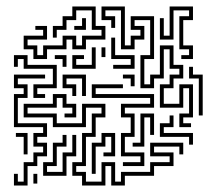

<svg xmlns="http://www.w3.org/2000/svg" viewBox="-20 -538 682 592"><path d="M125 -356H83V-386H53V-428H113V-446H89V-458H125V-416H65V-398H95V-368H113V-398H173V-428H215V-398H233V-428H293V-446H263V-506H215V-476H185V-446H155V-422H143V-458H173V-488H203V-518H275V-458H305V-416H245V-386H203V-416H185V-386H125ZM569 -146H533V-188H563V-266H545V-206H473V-278H503V-308H533V-326H503V-386H485V-296H455V-266H413V-368H443V-476H395V-458H425V-416H395V-386H353V-506H305V-488H335V-452H323V-476H293V-518H365V-398H383V-428H413V-446H383V-488H455V-356H425V-278H443V-308H473V-398H515V-338H545V-296H515V-266H485V-218H533V-278H575V-176H545V-158H569ZM575 -356H539V-368H563V-386H533V-488H563V-506H515V-416H473V-482H485V-428H503V-518H575V-476H545V-398H575ZM245 -446H209V-458H233V-482H245ZM329 -326V-338H383V-356H323V-422H335V-368H395V-326ZM203 -326V-368H239V-356H215V-338H263V-392H275V-326ZM305 -362H293V-392H305ZM185 -332H173V-356H149V-368H185ZM119 -236H83V-278H143V-326H53V-356H35V-332H23V-368H65V-338H155V-266H95V-248H119ZM605 -182H593V-296H563V-332H575V-308H605ZM65 34H23V-2H35V22H53V-38H83V-68H113V-86H83V-128H113V-146H23V-248H53V-266H23V-308H119V-296H35V-278H65V-236H35V-158H125V-116H95V-98H125V-56H95V-26H65ZM215 -242H203V-266H173V-308H245V-242H233V-296H185V-278H215ZM395 -272H383V-296H359V-308H395ZM359 -26V-38H413V-56H353V-128H383V-176H353V-218H443V-236H263V-278H359V-266H275V-248H455V-206H365V-188H395V-116H365V-68H425V-26ZM233 34V4H203V-38H233V-128H263V-188H293V-206H245V-146H143V-176H53V-218H143V-248H185V-218H215V-176H179V-188H203V-206H173V-236H155V-206H65V-188H155V-158H233V-218H305V-176H275V-116H245V-26H215V-8H245V22H293V-38H335V22H353V-8H443V-38H503V-56H443V-98H545V-62H533V-86H455V-68H515V-26H455V4H365V34H323V-26H305V34ZM425 -86H389V-98H413V-188H455V-122H443V-176H425ZM575 -92H563V-116H473V-158H503V-182H515V-146H485V-128H575ZM65 -62H53V-116H29V-128H65ZM275 -2H263V-98H293V-128H335V-56H299V-68H323V-116H305V-86H275ZM113 4V-38H143V-98H173V-122H185V-86H155V-26H125V-8H173V-68H203V-122H215V-56H185V4ZM95 28H83V-2H95Z"/></svg>

Font: Rubik Maze
Style: Regular
Weight: 400
Designer: Hubert and Fischer, NaN
Foundry: Hubert and Fischer, NaN
Version: Version 2.200